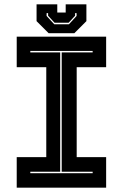

<svg xmlns="http://www.w3.org/2000/svg" viewBox="-20 -870 570 890"><path d="M57.5 0V-141.5H194.5V-558.5H57.5V-700H472V-558.5H335.5V-141.5H472V0ZM120.5 -67H409.5V-74H266V-627H409.5V-634H120.5V-627H259V-74H120.5ZM205.5 -716 149.5 -772V-850H245.5V-812H284.5V-850H380.5V-772L324.5 -716ZM231.5 -757.5H299.5L335 -796V-809H328V-797L298 -764.5H233L203 -797V-809H196V-796Z"/></svg>

Font: Tourney Thin ExtraBold
Style: Regular
Weight: 800
Version: Version 1.015